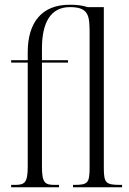

<svg xmlns="http://www.w3.org/2000/svg" viewBox="-20 -790 544 810"><path d="M27 0H229V-10H212C169 -10 157 -18 157 -88V-526H267V-536H157V-586C157 -689 190 -760 275 -760C357 -760 358 -721 358 -645V-83C358 -17 350 -10 292 -10H288V0H495V-10H490C426 -10 418 -17 418 -83V-760H349C329 -767 306 -770 273 -770C158 -770 97 -697 97 -570V-536H27V-526H97V-88C97 -18 84 -10 42 -10H27Z"/></svg>

Font: Noto Serif Display ExtraCondensed Light
Style: Regular
Weight: 300
Width: 2
Designer: Monotype Design Team
Foundry: Monotype Imaging Inc.
Version: Version 2.009